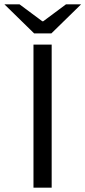

<svg xmlns="http://www.w3.org/2000/svg" viewBox="-64 -861 392 881"><path d="M89.6 0V-656.3H173.1V0ZM92.8 -707.6 -43.6 -841H25.8L130.2 -763.3H134.2L238.6 -841H308L171.6 -707.6Z"/></svg>

Font: Source Sans 3
Style: Regular
Weight: 200
Designer: Paul D. Hunt
Foundry: Adobe
Version: Version 3.046;hotconv 1.0.118;makeotfexe 2.5.65603